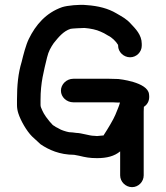

<svg xmlns="http://www.w3.org/2000/svg" viewBox="-20 -685 684 791"><path d="M379.8 -124.5C375.8 -124.5 371.8 -124.9 367.9 -125.5H367.2C348.4 -125.5 316.4 -137.1 294.1 -137.5C289.4 -138.1 283.1 -138.9 278.4 -139.5H277.8C268.3 -139.5 260.2 -140.8 253 -143.1L240.6 -147L230.8 -150.8L216.1 -158.7C211.7 -160.5 207.8 -162.8 204 -165.8C201.4 -167.8 198.5 -168.4 196.7 -170.7L184.1 -184.7L169.6 -203.4C162.6 -213.5 157.5 -222.3 154.9 -228.5C150.5 -238.7 147 -245 147 -252V-273.8C147 -344.4 160.3 -391.5 174 -448.8C180.1 -474 188.9 -489 201.2 -507.2C220.3 -530.9 240.9 -556.9 270.8 -566.2C275.5 -567.7 317.8 -569.7 328 -569.8C352.8 -567.8 377.3 -562.7 394.2 -554.8L408.6 -548.1L425.4 -538.3C440.6 -531.2 457.6 -515 466.6 -499.8V-496.6C466.6 -470.6 489.8 -449 516 -449C542.3 -449 564 -470.8 564 -496.6V-504.5C564 -541.8 537.5 -567.2 520.1 -585.9C501.1 -607.7 481.9 -616.7 458.7 -630.5C426 -649.7 386.1 -660.7 336.4 -664C308.6 -667.3 256.4 -662.3 236.2 -655.6C168.9 -632.1 126.7 -582 98.7 -524.6C86.5 -499.6 76.2 -459.1 69.2 -430.3C54.8 -383.3 50 -332.6 50 -274.7V-252.2C50 -241 51.8 -229.8 55.3 -218.7C64.9 -188.2 89.8 -145.1 112 -123C113.5 -121.1 147.2 -90.6 147.2 -90.6C181.3 -67.6 225.2 -47.5 285.4 -47.2L305.5 -43.4C331.8 -37 349.2 -33.5 379.8 -33.5C419.9 -33.5 451.3 -41.5 475 -61.4V37.5C475 64 497.8 86 524 86C550.3 86 572 63.8 572 37.5V-225.5C572 -232.6 572.1 -237.2 572.7 -244.8C590.9 -256.9 597.2 -274.9 593.9 -297.1C588.8 -347.7 467.6 -359.5 467.6 -359.5C456.2 -360.2 443.8 -360.5 430.3 -360.5H282C254.1 -360.5 231 -337.7 231 -311.5C231 -285.2 254.3 -263.5 282 -263.5H430.3C443.5 -263.5 455.2 -263.2 465.5 -262.5L465.8 -262.5H474.3C470.2 -246.2 462.2 -230.2 455.5 -212.6C448.1 -193.7 421.5 -149.9 408.9 -130.9C405.4 -125.5 407.9 -126.5 400.9 -126.5H400.3C390.3 -125.2 382.3 -124.5 379.8 -124.5Z"/></svg>

Font: HoneyBee
Style: Blk
Weight: 700
Foundry: Cannot Into Space Fonts
Version: Version 0.89